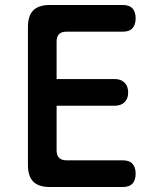

<svg xmlns="http://www.w3.org/2000/svg" viewBox="-20 -750 640 770"><path d="M207 -433H440Q465 -433 479.5 -418.5Q494 -404 494 -379Q494 -354 479.5 -340Q465 -326 440 -326H207V-147Q207 -127 217 -117Q227 -107 247 -107H473Q499 -107 511.5 -93Q524 -79 524 -53Q524 -28 511.5 -14Q499 0 473 0H180Q135 0 113.5 -21.5Q92 -43 92 -88V-642Q92 -687 113.5 -708.5Q135 -730 180 -730H473Q499 -730 511.5 -716Q524 -702 524 -677Q524 -651 511.5 -637Q499 -623 473 -623H247Q226 -623 216.5 -613Q207 -603 207 -583Z"/></svg>

Font: Maple Mono NL SemiBold
Style: Regular
Weight: 600
Monospace: yes
Designer: subframe7536
Version: Version 7.000